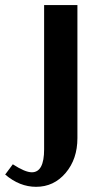

<svg xmlns="http://www.w3.org/2000/svg" viewBox="-30 -719 367 749"><path d="M-9.8 -38.1 20 -78.1Q67.9 -46.9 94.2 -46.9Q142.1 -46.9 142.1 -136.2V-699.2H272V-180.2Q272 -98.6 226.1 -44.4Q180.2 9.8 110.8 9.8Q46.4 9.8 -9.8 -38.1Z"/></svg>

Font: Moniqa Black Paragraph
Style: Regular
Weight: 900
Designer: Rajesh Rajput
Foundry: Rajesh Rajput
Version: Version 1.000